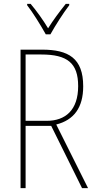

<svg xmlns="http://www.w3.org/2000/svg" viewBox="-20 -970 496 990"><path d="M216 -793H240C265 -838 305 -901 337 -943V-950H319C284 -906 254 -866 228 -824C203 -866 167 -916 138 -950H120V-943C147 -909 190 -840 216 -793ZM197 -714H86V0H112V-321H244L403 0H434L270 -328C361 -351 409 -415 409 -525C409 -670 333 -714 197 -714ZM193 -689C327 -689 383 -645 383 -526C383 -402 317 -347 221 -347H112V-689Z"/></svg>

Font: Noto Sans Devanagari Condensed Thin
Style: Regular
Weight: 100
Width: 3
Designer: Jelle Bosma - Monotype Design Team
Foundry: Monotype Imaging Inc.
Version: Version 2.004